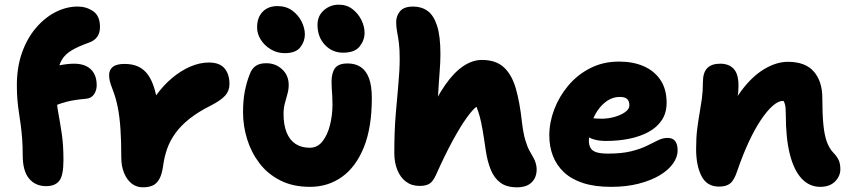

<svg xmlns="http://www.w3.org/2000/svg" viewBox="-20 -788 3625 820"><path d="M177 7Q131 7 104 -25.5Q77 -58 77 -125Q77 -166 74.5 -197Q72 -228 68.5 -254.5Q65 -281 61 -306.5Q57 -332 54.5 -360.5Q52 -389 52 -424Q52 -500 73.5 -561.5Q95 -623 132.5 -667.5Q170 -712 216.5 -736Q263 -760 312 -760Q349 -760 378 -740Q407 -720 407 -673Q407 -647 395 -630.5Q383 -614 360 -606Q315 -590 287 -573.5Q259 -557 245 -534Q231 -511 226 -477Q221 -443 221 -390Q221 -350 228.5 -309Q236 -268 243.5 -219Q251 -170 251 -104Q251 -38 233 -15.5Q215 7 177 7ZM160 -317Q128 -317 107 -334Q86 -351 86 -377Q86 -415 105.5 -445Q125 -475 160 -488Q202 -503 236 -509.5Q270 -516 297 -516Q327 -516 348.5 -505.5Q370 -495 381.5 -474.5Q393 -454 393 -424Q393 -402 381.5 -385Q370 -368 346 -366Q298 -362 267 -354Q236 -346 216.5 -337.5Q197 -329 184 -323Q171 -317 160 -317Z M590 12Q563 12 542.5 -4Q522 -20 510 -49Q498 -78 498 -115Q498 -185 494.5 -237Q491 -289 483 -329.5Q475 -370 462 -403Q452 -429 449 -441.5Q446 -454 446 -468Q446 -489 461.5 -502Q477 -515 512 -515Q544 -515 568.5 -504.5Q593 -494 611 -470Q629 -446 641 -404.5Q653 -363 659 -300L591 -278Q613 -333 644.5 -377.5Q676 -422 714 -454Q752 -486 792.5 -503.5Q833 -521 872 -521Q918 -521 939 -496Q960 -471 960 -429Q960 -400 941.5 -379.5Q923 -359 880 -337Q826 -310 789 -280.5Q752 -251 729 -219Q706 -187 694 -153Q682 -119 677 -82Q672 -44 660.5 -23.5Q649 -3 631.5 4.5Q614 12 590 12Z M1304 10Q1231 10 1177 -17.5Q1123 -45 1088 -91Q1053 -137 1035.5 -193.5Q1018 -250 1018 -308Q1018 -359 1025.5 -398Q1033 -437 1047 -472Q1055 -494 1071.5 -506Q1088 -518 1117 -518Q1157 -518 1185 -492Q1213 -466 1213 -425Q1213 -406 1207.5 -386.5Q1202 -367 1196.5 -346.5Q1191 -326 1191 -301Q1191 -255 1204 -222.5Q1217 -190 1242 -173.5Q1267 -157 1303 -157Q1336 -157 1357.5 -184.5Q1379 -212 1389.5 -254.5Q1400 -297 1400 -342Q1400 -362 1399 -378Q1398 -394 1397 -408.5Q1396 -423 1396 -439Q1396 -476 1410.5 -496.5Q1425 -517 1465 -517Q1498 -517 1521 -501.5Q1544 -486 1556 -453.5Q1568 -421 1568 -369Q1568 -243 1534 -159Q1500 -75 1440.5 -32.5Q1381 10 1304 10ZM1445 -563Q1399 -563 1367.5 -596.5Q1336 -630 1336 -682Q1336 -720 1363 -744Q1390 -768 1427 -768Q1461 -768 1485.5 -749Q1510 -730 1523.5 -702.5Q1537 -675 1537 -648Q1537 -616 1516 -589.5Q1495 -563 1445 -563ZM1196 -561Q1164 -561 1137 -577Q1110 -593 1094 -618Q1078 -643 1078 -671Q1078 -713 1101.5 -737.5Q1125 -762 1165 -762Q1202 -762 1228 -743Q1254 -724 1268 -696Q1282 -668 1282 -641Q1282 -611 1262.5 -586Q1243 -561 1196 -561Z M1772 6Q1738 6 1714 -12Q1690 -30 1677 -62Q1664 -94 1664 -135Q1664 -226 1670 -298.5Q1676 -371 1681.5 -430Q1687 -489 1687 -538Q1687 -579 1683.5 -605.5Q1680 -632 1676 -652Q1672 -672 1672 -694Q1672 -720 1688.5 -740Q1705 -760 1745 -760Q1780 -760 1806 -741.5Q1832 -723 1846.5 -678.5Q1861 -634 1861 -557Q1861 -523 1857.5 -479.5Q1854 -436 1850.5 -372.5Q1847 -309 1847 -214L1809 -291Q1844 -372 1881.5 -425.5Q1919 -479 1958.5 -505.5Q1998 -532 2038 -532Q2098 -532 2132 -500.5Q2166 -469 2183 -410Q2200 -351 2209 -267Q2215 -218 2223.5 -189.5Q2232 -161 2241.5 -144Q2251 -127 2259 -113Q2265 -102 2268.5 -89.5Q2272 -77 2272 -65Q2272 -30 2250.5 -9Q2229 12 2188 12Q2144 12 2117.5 -7.5Q2091 -27 2076.5 -62Q2062 -97 2055 -143Q2047 -199 2041 -233.5Q2035 -268 2029 -290Q2023 -312 2015 -332Q2000 -322 1973.5 -285.5Q1947 -249 1913.5 -187.5Q1880 -126 1842 -41Q1829 -12 1813.5 -3Q1798 6 1772 6Z M2590 10Q2521 10 2471 -6Q2421 -22 2389 -52Q2357 -82 2341.5 -122Q2326 -162 2326 -210Q2326 -265 2347 -320.5Q2368 -376 2407 -422.5Q2446 -469 2501 -497Q2556 -525 2624 -525Q2684 -525 2729.5 -505Q2775 -485 2801 -446Q2827 -407 2827 -349Q2827 -306 2806.5 -275Q2786 -244 2750 -224.5Q2714 -205 2667.5 -195.5Q2621 -186 2568 -186Q2516 -186 2485.5 -207Q2455 -228 2455 -256Q2455 -271 2462 -278.5Q2469 -286 2485 -286Q2496 -286 2510.5 -283.5Q2525 -281 2549 -281Q2577 -281 2604 -288.5Q2631 -296 2649.5 -309Q2668 -322 2668 -338Q2668 -356 2658.5 -365Q2649 -374 2627 -374Q2598 -374 2574 -358Q2550 -342 2532 -315.5Q2514 -289 2504.5 -255.5Q2495 -222 2495 -187Q2495 -168 2502.5 -155.5Q2510 -143 2528 -137.5Q2546 -132 2577 -132Q2636 -132 2676 -142Q2716 -152 2743 -165.5Q2770 -179 2790.5 -189Q2811 -199 2831 -199Q2853 -199 2863.5 -185.5Q2874 -172 2874 -145Q2874 -117 2854 -89Q2834 -61 2797 -39Q2760 -17 2707.5 -3.5Q2655 10 2590 10Z M3483 10Q3437 10 3404 -25Q3371 -60 3353.5 -128.5Q3336 -197 3336 -299Q3336 -315 3335 -327Q3334 -339 3330.5 -348.5Q3327 -358 3320 -365.5Q3313 -373 3302 -379Q3329 -378 3347.5 -374.5Q3366 -371 3375 -358.5Q3384 -346 3381 -317Q3362 -340 3349.5 -348.5Q3337 -357 3323 -357Q3304 -357 3280 -336Q3256 -315 3229.5 -275.5Q3203 -236 3177.5 -181Q3152 -126 3129 -59Q3116 -19 3099 -5Q3082 9 3051 9Q2999 9 2976 -36Q2953 -81 2953 -151Q2953 -200 2957.5 -236Q2962 -272 2967.5 -303Q2973 -334 2977.5 -366Q2982 -398 2982 -437Q2982 -478 3000.5 -497Q3019 -516 3056 -516Q3093 -516 3113.5 -494Q3134 -472 3134 -422Q3134 -394 3130 -373.5Q3126 -353 3121 -330.5Q3116 -308 3112 -274Q3108 -240 3108 -186L3065 -242Q3099 -337 3145.5 -399.5Q3192 -462 3244 -493Q3296 -524 3345 -524Q3420 -524 3456 -482Q3492 -440 3492 -370Q3492 -302 3496.5 -256Q3501 -210 3511.5 -182Q3522 -154 3538 -137Q3553 -122 3561 -106Q3569 -90 3569 -65Q3569 -36 3546.5 -13Q3524 10 3483 10Z"/></svg>

Font: Shantell Sans ExtraBold
Style: Regular
Weight: 800
Designer: Stephen Nixon, Anya Danilova, Shantell Martin
Foundry: Arrow Type
Version: Version 1.011;[c5ecc13dd]